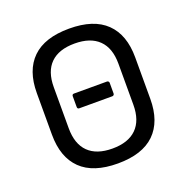

<svg xmlns="http://www.w3.org/2000/svg" viewBox="-122 -782 887 909"><g transform="rotate(-20 321.0 -327.5)"><path d="M73.2 -223.1V-432.1Q73.2 -546.4 135.3 -606.7Q197.3 -667 320.8 -667Q444.3 -667 506.6 -606.4Q568.8 -545.9 568.8 -432.1V-223.1Q568.8 -108.9 506.6 -48.3Q444.3 12.2 320.8 12.2Q197.3 12.2 135.3 -48.3Q73.2 -108.9 73.2 -223.1ZM483.9 -224.1V-431.2Q483.9 -510.3 442.1 -551Q400.4 -591.8 320.8 -591.8Q241.2 -591.8 199.7 -551Q158.2 -510.3 158.2 -431.2V-224.1Q158.2 -145 199.7 -104Q241.2 -63 320.8 -63Q400.4 -63 442.1 -104Q483.9 -145 483.9 -224.1ZM237.8 -295.9Q228 -295.9 228 -306.2V-359.9Q228 -370.1 237.8 -370.1H403.8Q408.2 -370.1 411.1 -367.2Q414.1 -364.3 414.1 -359.9V-306.2Q414.1 -301.8 411.1 -298.8Q408.2 -295.9 403.8 -295.9Z"/></g></svg>

Font: Sofia Sans
Style: Regular
Weight: 400
Designer: Botio Nikoltchev, Ani Petrova
Foundry: lettersoup
Version: Version 4.100